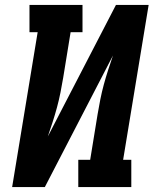

<svg xmlns="http://www.w3.org/2000/svg" viewBox="-20 -755 640 775"><path d="M29 0 132 -625H99V-735H313V-625H265L235 -441Q230 -411 224 -381Q218 -351 210 -321.5Q202 -292 192.5 -262.5Q183 -233 173 -204L448 -735H580L477 -110H510V0H296V-110H344L374 -294Q379 -324 385 -354Q391 -384 399 -413.5Q407 -443 416.5 -472.5Q426 -502 436 -531L161 0Z"/></svg>

Font: Iosevka Curly Slab XBdEx
Style: Italic
Weight: 800
Width: 7
Italic angle: -9°
Monospace: yes
Designer: Belleve Invis
Foundry: Belleve Invis
Version: Version 11.1.0; ttfautohint (v1.8.3)